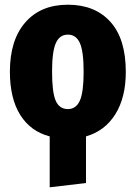

<svg xmlns="http://www.w3.org/2000/svg" viewBox="-20 -571 576 815"><path d="M345 8V206L191 224V8Q110 -13 66 -83Q22 -153 22 -267Q22 -401 87.5 -476Q153 -551 268 -551Q383 -551 448.5 -478.5Q514 -406 514 -266Q514 -157 469.5 -86Q425 -15 345 8ZM201 -267Q201 -179 216.5 -143.5Q232 -108 268 -108Q303 -108 319 -144Q335 -180 335 -266Q335 -353 319 -388.5Q303 -424 268 -424Q233 -424 217 -388Q201 -352 201 -267Z"/></svg>

Font: Fira Sans Condensed ExtraBold
Style: Regular
Weight: 800
Width: 3
Designer: Carrois Corporate & Edenspiekermann AG
Foundry: Carrois Corporate GbR & Edenspiekermann AG
Version: Version 4.203